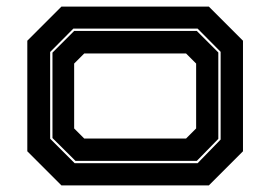

<svg xmlns="http://www.w3.org/2000/svg" viewBox="-20 -560 816 580"><path d="M165.5 0 62.5 -103V-437L165.5 -540H611L714 -437V-103L611 0ZM205.5 -67H577L646.5 -138.5V-403.5L577 -473.5H201.5L131.5 -403V-141ZM208 -74 138.5 -143V-401L204 -466.5H574.5L639.5 -401.5V-140.5L574.5 -74ZM234.5 -141.5H542L572.5 -172V-368L542 -398.5H234.5L204 -368V-172Z"/></svg>

Font: Tourney Expanded ExtraBold
Style: Regular
Weight: 800
Width: 7
Designer: Tyler Finck
Foundry: Etcetera Type Co
Version: Version 1.010; ttfautohint (v1.8.3)